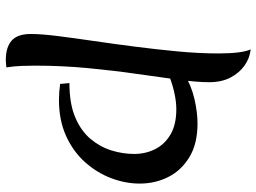

<svg xmlns="http://www.w3.org/2000/svg" viewBox="-131 -735 883 661"><g transform="rotate(90 310.5 -404.5)"><path d="M232 -596Q275 -622 321 -632.5Q367 -643 405 -643Q475 -643 521 -615Q567 -587 589.5 -542Q612 -497 612 -444Q612 -395 593.5 -346Q575 -297 538.5 -256Q502 -215 448 -190.5Q394 -166 324 -166Q310 -166 296.5 -167Q283 -168 269 -170L266 -202Q337 -202 384 -222Q431 -242 458.5 -275Q486 -308 498 -347Q510 -386 510 -425Q510 -464 493.5 -497Q477 -530 443 -550Q409 -570 356 -570Q333 -570 305.5 -564.5Q278 -559 248 -548ZM97 -69Q97 -105 104 -161Q111 -217 121 -285Q131 -353 140.5 -427Q150 -501 157 -575Q164 -649 164 -716Q164 -754 160.5 -782.5Q157 -811 150 -826Q180 -823 205.5 -805Q231 -787 247 -756.5Q263 -726 263 -683Q263 -642 254.5 -578Q246 -514 234.5 -434.5Q223 -355 214.5 -265.5Q206 -176 206 -83Q206 -60 207 -35.5Q208 -11 212 15Q203 16 197 16.5Q191 17 186 17Q143 17 120 -3Q97 -23 97 -69Z"/></g></svg>

Font: Merienda
Style: Regular
Weight: 400
Designer: Eduardo Rodriguez Tunni
Foundry: Eduardo Rodriguez Tunni
Version: Version 2.001